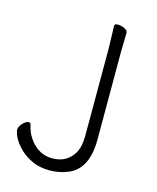

<svg xmlns="http://www.w3.org/2000/svg" viewBox="-109 -781 711 872"><g transform="rotate(15 246.0 -345.0)"><path d="M384 -677 382 -588V-177Q382 -38 294 -2Q254 15 207 15Q160 15 124 -2Q88 -19 64.5 -43Q41 -67 29.5 -89.5Q18 -112 18 -126.5Q18 -141 33 -156.5Q48 -172 59 -172Q70 -172 71 -162Q82 -111 118.5 -76Q155 -41 205 -41Q273 -41 306 -96Q324 -127 324 -180V-589L321 -695Q321 -705 336.5 -705Q352 -705 368 -697.5Q384 -690 384 -677Z"/></g></svg>

Font: ToneOZ-Pinyin-WenKai-Light
Style: Light
Weight: 300
Designer: Fontworks Inc.
Foundry: ToneOZ
Version: Version 0.240331